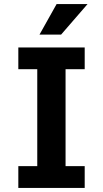

<svg xmlns="http://www.w3.org/2000/svg" viewBox="-20 -923 505 943"><path d="M70 0V-107H163V-583H70V-690H396V-583H302V-107H396V0ZM174 -753 258 -903H410L280 -753Z"/></svg>

Font: Radio Canada SemiBold
Style: Regular
Weight: 600
Designer: Charles Daoud, Etienne Aubert Bonn, Alexandre Saumier Demers, Jacques Le Bailly
Foundry: Radio-Canada
Version: Version 2.104; ttfautohint (v1.8.4.7-5d5b);gftools[0.9.28.de